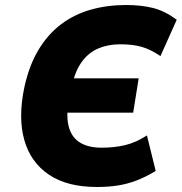

<svg xmlns="http://www.w3.org/2000/svg" viewBox="-20 -736 726 767"><path d="M367 11Q248 11 175 -38.5Q102 -88 77 -177Q52 -266 77 -386Q96 -474 133.5 -536.5Q171 -599 224 -639Q277 -679 343 -697.5Q409 -716 483 -716Q545 -716 592 -704Q639 -692 686 -657L621 -512Q581 -539 545.5 -549Q510 -559 462 -559Q408 -559 367.5 -540Q327 -521 301 -480.5Q275 -440 264 -375L222 -423H534L512 -286H192L256 -345Q243 -274 254.5 -230.5Q266 -187 299.5 -166.5Q333 -146 386 -146Q436 -146 479 -156Q522 -166 567 -195L602 -53Q562 -29 525.5 -15Q489 -1 450.5 5Q412 11 367 11Z"/></svg>

Font: Nunito Sans 7pt SemiCondensed Black
Style: Italic
Weight: 900
Width: 4
Italic angle: -9°
Designer: Vernon Adams
Foundry: Vernon Adams
Version: Version 3.101;gftools[0.9.27]